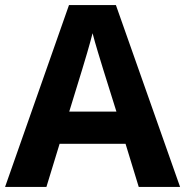

<svg xmlns="http://www.w3.org/2000/svg" viewBox="-20 -737 730 757"><path d="M527 0H690L437 -717H252L0 0H163L215 -170H475ZM387 -463 439 -297H253L304 -463C311 -485 335 -566 345 -606C355 -566 377 -496 387 -463Z"/></svg>

Font: Noto Kufi Arabic
Style: Bold
Weight: 700
Designer: Monotype Design Team, David Williams, Khaled Hosny
Foundry: Google LLC
Version: Version 2.109